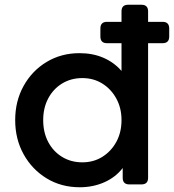

<svg xmlns="http://www.w3.org/2000/svg" viewBox="-20 -777 733 809"><path d="M316 12Q238 12 176.5 -25.5Q115 -63 79.5 -127Q44 -191 44 -271Q44 -351 79.5 -415Q115 -479 176.5 -516Q238 -553 315 -553Q371 -553 416 -533.5Q461 -514 492 -478V-595H431Q403 -595 403 -623V-657Q403 -685 431 -685H492V-729Q492 -757 520 -757H576Q604 -757 604 -729V-685H665Q693 -685 693 -657V-623Q693 -595 665 -595H604V-28Q604 0 576 0H525Q497 0 497 -28V-69Q467 -30 419.5 -9Q372 12 316 12ZM327 -93Q374 -93 411 -116Q448 -139 470 -179Q492 -219 492 -271Q492 -322 470 -362Q448 -402 411 -425Q374 -448 327 -448Q279 -448 241.5 -425Q204 -402 183 -362Q162 -322 162 -271Q162 -219 183 -179Q204 -139 241.5 -116Q279 -93 327 -93Z"/></svg>

Font: Pitagon Sans Text SemiBold
Style: Regular
Weight: 600
Designer: Travis Tran
Foundry: Pitagon
Version: Version 1.001; ttfautohint (v1.8.4.7-5d5b);gftools[0.9.26]